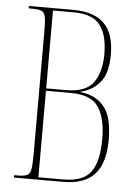

<svg xmlns="http://www.w3.org/2000/svg" viewBox="-52 -755 578 796"><g transform="rotate(5 237.0 -357.0)"><path d="M36 0V-10H53Q78 -10 90 -16Q102 -22 105.5 -41.5Q109 -61 109 -100V-617Q109 -656 105.5 -674.5Q102 -693 90 -698.5Q78 -704 53 -704H36V-714H220Q308 -714 350 -671.5Q392 -629 392 -543Q392 -464 360 -426.5Q328 -389 280 -379V-377Q342 -371 378 -329Q414 -287 414 -189Q414 -94 372 -47Q330 0 242 0ZM219 -380Q303 -380 334 -424.5Q365 -469 365 -542Q365 -622 333.5 -663Q302 -704 224 -704H137V-380ZM240 -10Q323 -10 355 -53.5Q387 -97 387 -192Q387 -276 356.5 -323Q326 -370 241 -370H137V-10Z"/></g></svg>

Font: Noto Serif Display ExtraCondensed Thin
Style: Regular
Weight: 100
Width: 2
Designer: Monotype Design Team
Foundry: Monotype Imaging Inc.
Version: Version 2.009